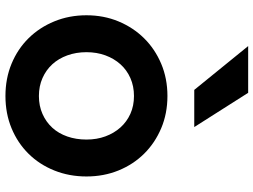

<svg xmlns="http://www.w3.org/2000/svg" viewBox="-136 -746 954 723"><g transform="rotate(90 341.5 -385.0)"><path d="M342 72Q276 72 220.5 49Q165 26 124.5 -15Q84 -56 61 -112Q38 -168 38 -233Q38 -298 61 -353.5Q84 -409 124.5 -450Q165 -491 220.5 -514.5Q276 -538 342 -538Q408 -538 463.5 -514.5Q519 -491 559.5 -450Q600 -409 622.5 -353.5Q645 -298 645 -233Q645 -168 622.5 -112Q600 -56 559.5 -15Q519 26 463.5 49Q408 72 342 72ZM342 -54Q379 -54 409.5 -67.5Q440 -81 461.5 -104.5Q483 -128 494.5 -161Q506 -194 506 -233Q506 -272 494 -304.5Q482 -337 460.5 -361Q439 -385 409 -398.5Q379 -412 342 -412Q305 -412 274.5 -398.5Q244 -385 222.5 -361Q201 -337 189 -304.5Q177 -272 177 -233Q177 -194 189 -161Q201 -128 222.5 -104.5Q244 -81 274.5 -67.5Q305 -54 342 -54ZM154 -842H330L459 -639H319Z"/></g></svg>

Font: LINE Seed JP_TTF Bold
Style: Regular
Weight: 700
Designer: LINE & Fontrix & Fontworks
Version: Version 1.009